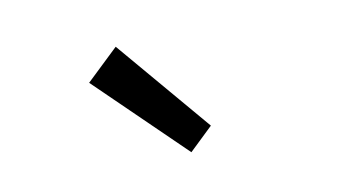

<svg xmlns="http://www.w3.org/2000/svg" viewBox="-39 -946 683 379"><g transform="rotate(-10 303.0 -756.5)"><path d="M319 -641 366 -686 208 -872 144 -811Z"/></g></svg>

Font: Noto Sans CJK KR Regular
Style: Regular
Weight: 400
Designer: Ryoko NISHIZUKA (kana & ideographs); Paul D. Hunt (Latin, Greek & Cyrillic); Wenlong ZHANG (bopomofo); Sandoll Communica
Foundry: Adobe Systems Incorporated
Version: Version 1.004;PS 1.004;hotconv 1.0.82;makeotf.lib2.5.63406